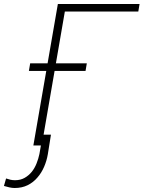

<svg xmlns="http://www.w3.org/2000/svg" viewBox="-93 -731 722 965"><path d="M602.1 -672.9 608.4 -710.9H197.8L74.7 0H116.7L232.9 -672.9ZM336.9 -374.5 343.3 -412.6H58.6L52.2 -374.5ZM163.1 -54.2H122.1L105 43.5Q100.1 66.9 90.8 90.3Q81.5 113.8 66.9 132.3Q51.3 151.4 30.5 163.1Q9.8 174.8 -17.6 174.8Q-29.3 174.8 -40.3 172.4Q-51.3 169.9 -62.5 166L-73.2 203.6Q-59.6 207.5 -46.1 210.7Q-32.7 213.9 -19 213.9Q17.6 213.9 46.1 199.7Q74.7 185.5 95.2 161.1Q115.7 137.7 128.9 106.9Q142.1 76.2 147.5 43.5Z"/></svg>

Font: Roboto Mono ExtraLight
Style: Italic
Weight: 250
Italic angle: -10°
Monospace: yes
Designer: Google
Version: Version 3.000